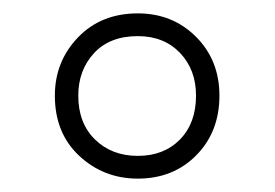

<svg xmlns="http://www.w3.org/2000/svg" viewBox="-20 -578 411 287"><path d="M186 -311Q135 -311 98.5 -345Q62 -379 62 -435Q62 -486 96.5 -522Q131 -558 186 -558Q238 -558 273 -523Q308 -488 308 -435Q308 -381 273.5 -346Q239 -311 186 -311ZM186 -345Q225 -345 249 -369.5Q273 -394 273 -435Q273 -474 249 -499Q225 -524 186 -524Q144 -524 120.5 -498.5Q97 -473 97 -435Q97 -394 122 -369.5Q147 -345 186 -345Z"/></svg>

Font: Noto Sans Devanagari ExtraLight
Style: Regular
Weight: 200
Designer: Jelle Bosma - Monotype Design Team
Foundry: Monotype Imaging Inc.
Version: Version 2.004; ttfautohint (v1.8.4.7-5d5b)